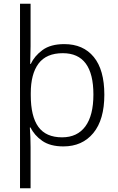

<svg xmlns="http://www.w3.org/2000/svg" viewBox="-20 -780 639 1036"><path d="M543 -269Q543 -134 483.5 -62Q424 10 322 10Q251 10 208 -20Q165 -50 145 -92H141Q143 -70 144 -39Q145 -8 145 15V236H88V-760H145V-531Q145 -511 144 -482.5Q143 -454 143 -435H146Q166 -478 209.5 -510Q253 -542 327 -542Q429 -542 486 -472.5Q543 -403 543 -269ZM484 -270Q484 -493 319 -493Q230 -493 188 -437Q146 -381 146 -277V-266Q146 -152 187 -95.5Q228 -39 315 -39Q397 -39 440.5 -98Q484 -157 484 -270Z"/></svg>

Font: Noto Sans Light
Style: Regular
Weight: 300
Designer: Monotype Design Team
Foundry: Monotype Imaging Inc.
Version: Version 2.007